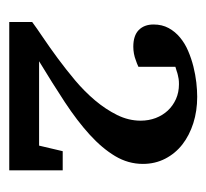

<svg xmlns="http://www.w3.org/2000/svg" viewBox="-36 -800 452 421"><g transform="rotate(90 190.5 -589.0)"><path d="M27.8 -382.8V-433.1Q41 -442.9 62 -457Q83 -471.2 107.2 -489Q131.3 -506.8 155.8 -527.3Q180.2 -547.9 199.7 -571Q219.2 -594.2 231.7 -619.4Q244.1 -644.5 244.1 -670.9Q244.1 -688.5 238.3 -703.9Q232.4 -719.2 221.9 -730.5Q211.4 -741.7 196.8 -748.3Q182.1 -754.9 164.1 -754.9Q157.2 -754.9 152.6 -754.2Q147.9 -753.4 143.8 -752.4Q139.6 -751.5 135.7 -750Q131.8 -748.5 126 -747.1V-666Q118.7 -662.6 111.3 -660.2Q105 -657.7 97.2 -656.2Q89.4 -654.8 82 -654.8Q57.6 -654.8 45.4 -666.7Q33.2 -678.7 33.2 -699.2Q33.2 -717.8 41 -732.2Q48.8 -746.6 61.8 -757.3Q74.7 -768.1 91.3 -775.1Q107.9 -782.2 125.5 -786.6Q143.1 -791 160.4 -793Q177.7 -794.9 191.9 -794.9Q222.7 -794.9 249.5 -786.4Q276.4 -777.8 296.1 -762.5Q315.9 -747.1 327.4 -724.9Q338.9 -702.6 338.9 -675.8Q338.9 -643.6 321.8 -615Q304.7 -586.4 274.7 -559.1Q244.6 -531.7 203.4 -504.6Q162.1 -477.5 113.8 -448.2H298.8L311 -500H353V-382.8Z"/></g></svg>

Font: Charis SIL Afr
Style: Bold
Weight: 700
Foundry: SIL International
Version: Version 5.000